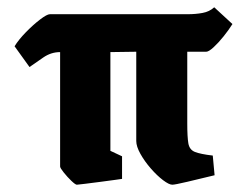

<svg xmlns="http://www.w3.org/2000/svg" viewBox="-20 -498 672 527"><path d="M117 -459H496Q517 -459 536 -462.5Q555 -466 568 -478L618 -432Q608 -416 594 -398.5Q580 -381 566.5 -368.5Q553 -356 546 -356H494V-159Q494 -122 497 -104.5Q500 -87 515 -81Q530 -75 564 -71L569 -17Q528 -7 494 1Q460 9 453 9Q444 9 427.5 -3.5Q411 -16 394 -35.5Q377 -55 365.5 -75.5Q354 -96 354 -111V-356L283 -355V-84L315 -69V-7Q315 -7 297.5 -4.5Q280 -2 256.5 1Q233 4 213.5 6.5Q194 9 191 9Q187 9 176 -1.5Q165 -12 155 -24.5Q145 -37 145 -41V-355Q120 -355 98.5 -340Q77 -325 61 -314L20 -371Q31 -389 51 -409.5Q71 -430 90 -444.5Q109 -459 117 -459Z"/></svg>

Font: Grenze Gotisch Black
Style: Regular
Weight: 900
Designer: Renata Polastri
Foundry: Omnibus-Type
Version: Version 1.001